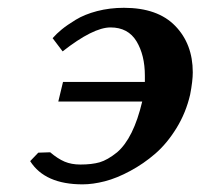

<svg xmlns="http://www.w3.org/2000/svg" viewBox="-20 -465 519 497"><path d="M79.1 -69.8 109.9 -70.8Q129.4 -54.2 147.2 -46.6Q165 -39.1 188 -39.1Q217.8 -39.1 238 -44.9Q258.3 -50.8 283.2 -70.8Q325.7 -107.4 348.1 -202.1H130.9L143.1 -252.9H355V-269Q355 -322.3 333.3 -358.2Q311.5 -394 266.1 -394Q221.2 -394 142.1 -332L116.2 -366.2Q126.5 -377.9 139.9 -388.9Q153.3 -399.9 176 -413.8Q198.7 -427.7 231.4 -436.3Q264.2 -444.8 300.8 -444.8Q388.2 -444.8 433.6 -397.9Q479 -351.1 479 -277.8Q479 -255.4 472.2 -220.2Q461.4 -173.3 436.8 -133.3Q412.1 -93.3 381.8 -67.1Q351.6 -41 317.1 -22.5Q282.7 -3.9 251.5 4.2Q220.2 12.2 193.8 12.2Q96.2 12.2 58.1 -47.9Z"/></svg>

Font: Linux Libertine
Style: Bold Italic
Weight: 700
Italic angle: -11.5°
Designer: Philipp H. Poll
Foundry: Philipp H. Poll
Version: Version 4.0.5